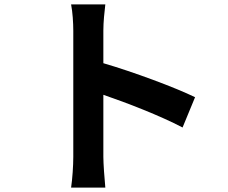

<svg xmlns="http://www.w3.org/2000/svg" viewBox="-20 -811 1040 875"><path d="M869 -368C777 -413 585 -484 451 -523V-671C451 -712 456 -756 460 -791H304C311 -756 314 -706 314 -671V-96C314 -56 310 4 304 44H460C456 3 451 -67 451 -96V-379C559 -342 709 -284 812 -230Z"/></svg>

Font: Noto Sans Japanese Bold
Style: Bold
Weight: 700
Designer: Ryoko NISHIZUKA (kana & ideographs); Paul D. Hunt (Latin, Greek & Cyrillic); Wenlong ZHANG (bopomofo); Sandoll Communica
Foundry: Adobe Systems Incorporated
Version: Version 1.000;PS 1;hotconv 1.0.78;makeotf.lib2.5.61930